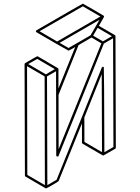

<svg xmlns="http://www.w3.org/2000/svg" viewBox="-20 -962 772 1057"><path d="M233.9 75.2Q231.9 75.2 231.4 74.7L230.5 74.2L120.6 10.3Q117.2 8.3 117.2 4.9L115.2 -609.4L115.7 -609.9Q115.7 -613.3 118.7 -614.7Q183.1 -652.3 185.1 -652.3L188.5 -651.4Q298.3 -587.4 299.3 -586.4Q299.8 -586.4 299.8 -585.9L300.8 -585L301.3 -583L301.8 -582V-475.1L394 -703.1Q359.4 -683.1 357.4 -683.1Q356 -683.1 291.5 -720.2L181.2 -784.2Q177.7 -786.1 177.7 -790Q178.2 -793.5 181.2 -795.4Q434.1 -941.9 436 -941.9Q437.5 -941.9 493.7 -909.2Q549.8 -876.5 550.8 -875.5L552.2 -873.5V-872.1L552.7 -871.1V-870.1Q552.2 -869.6 552.2 -869.1Q552.2 -868.7 551.8 -867.7L524.4 -819.8L613.3 -768.1Q613.8 -768.1 613.8 -767.6Q614.3 -767.6 614.3 -767.1L615.2 -766.1L615.7 -762.7L617.7 -148.9Q617.7 -145.5 614.3 -143.1Q550.3 -106.4 549.6 -106.2Q548.8 -106 548.3 -106L546.4 -106.4L544.9 -106.9L434.6 -170.9Q431.6 -172.9 431.2 -176.8V-282.7L302.7 34.7Q302.2 37.1 269 56.2Q235.8 75.2 233.9 75.2ZM546.4 -734.4 596.2 -762.7 517.6 -808.6 492.7 -765.6ZM294.4 -733.4 532.7 -871.1 436 -927.2 197.8 -790ZM357.4 -697.8 478.5 -767.6 527.8 -853 308.1 -726.1ZM302.7 -140.6 538.1 -723.6 483.9 -755.4 412.6 -713.9 302.2 -439.9ZM227.1 57.1 225.6 -541.5 128.9 -597.7 130.4 1ZM232.4 -552.7 281.7 -581.5 185.1 -637.7 135.3 -609.4ZM541.5 -124.5 540 -553.7 444.3 -315.4 444.8 -180.7ZM240.7 57.1 291.5 27.8 431.6 -319.3 540.5 -590.3Q542.5 -594.2 546.4 -594.2Q549.8 -594.2 551.5 -592.3Q553.2 -590.3 554.7 -124L604.5 -152.8L602.5 -751.5L551.8 -722.2Q302.2 -103 301.8 -102.5Q301.3 -102.1 300.8 -101.6L298.8 -100.6Q298.3 -100.1 296.9 -100.1H294.9Q289.6 -101.6 289.6 -106.4Q288.6 -337.9 288.6 -569.8L238.8 -541.5Q239.3 -242.2 240.7 57.1Z"/></svg>

Font: 3D Isometric
Style: Regular
Weight: 400
Designer: GGBotNet
Version: 1.10